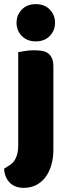

<svg xmlns="http://www.w3.org/2000/svg" viewBox="-27 -731 334 928"><path d="M53 -621Q53 -659 78.5 -685Q104 -711 146 -711Q188 -711 213.5 -685Q239 -659 239 -621Q239 -583 213.5 -557Q188 -531 146 -531Q104 -531 78.5 -557Q53 -583 53 -621ZM19 68Q41 54 51 29.5Q61 5 61 -25V-479Q72 -481 93.5 -484.5Q115 -488 137 -488Q159 -488 176.5 -485Q194 -482 206 -473Q218 -464 224.5 -448.5Q231 -433 231 -408V-9Q231 33 221 67Q211 101 192.5 125.5Q174 150 147.5 163.5Q121 177 88 177Q44 177 19 150.5Q-6 124 -7 84Z"/></svg>

Font: Baloo Tamma
Style: Regular
Weight: 400
Designer: Divya Kowshik and Ek Type
Foundry: Ek Type
Version: Version 1.007;PS 1.000;hotconv 1.0.88;makeotf.lib2.5.647800